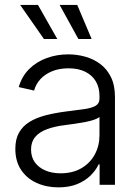

<svg xmlns="http://www.w3.org/2000/svg" viewBox="-20 -770 576 800"><path d="M223.1 10.7Q173.8 10.7 133.1 -7.6Q92.3 -25.9 68.1 -61.8Q43.9 -97.7 43.9 -149.9Q43.9 -190.4 59.3 -217.5Q74.7 -244.6 102.8 -262Q130.9 -279.3 169.2 -289.3Q207.5 -299.3 253.4 -305.2Q299.8 -311 331.1 -315.4Q362.3 -319.8 378.4 -329.3Q394.5 -338.9 394.5 -358.9V-370.1Q394.5 -405.3 379.2 -431.2Q363.8 -457 335 -471.2Q306.2 -485.4 265.6 -485.4Q226.6 -485.4 196.5 -472.9Q166.5 -460.4 147.7 -439.5Q128.9 -418.5 122.1 -392.6L58.1 -407.2Q71.3 -452.6 101.8 -482.7Q132.3 -512.7 174.6 -528.1Q216.8 -543.5 264.6 -543.5Q300.3 -543.5 335 -533.9Q369.6 -524.4 397.7 -503.4Q425.8 -482.4 442.4 -448.5Q459 -414.6 459 -366.2V0H395V-85.4H391.1Q379.9 -61 357.4 -38.8Q335 -16.6 301.5 -2.9Q268.1 10.7 223.1 10.7ZM232.4 -47.9Q282.7 -47.9 319.1 -69.1Q355.5 -90.3 375 -126.5Q394.5 -162.6 394.5 -206.5V-282.7Q387.2 -276.4 371.8 -271Q356.4 -265.6 335.9 -261.7Q315.4 -257.8 293.7 -254.6Q272 -251.5 252.9 -249Q208 -243.7 175.8 -231.7Q143.6 -219.7 126.5 -199.2Q109.4 -178.7 109.4 -147Q109.4 -115.2 125.5 -93.3Q141.6 -71.3 169.2 -59.6Q196.8 -47.9 232.4 -47.9ZM306.6 -607.4 228.5 -749.5H301.8L361.8 -607.4ZM163.1 -607.4 64 -749.5H138.2L218.8 -607.4Z"/></svg>

Font: Inter 20pt Light
Style: Regular
Weight: 300
Version: Version 4.001;git-66647c0bb